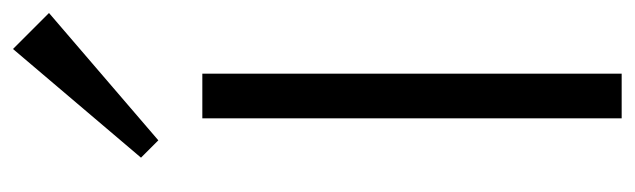

<svg xmlns="http://www.w3.org/2000/svg" viewBox="-352 -600 953 288"><g transform="rotate(-90 124.0 -456.5)"><path d="M157 -629V0H90V-629ZM194 -913 248 -859 57 -695 31 -721Z"/></g></svg>

Font: Sinkin Sans 300 Light
Style: Regular
Weight: 300
Designer: Keith Bates
Foundry: K-Type
Version: Sinkin Sans (version 1.0)  by Keith Bates   •   © 2014   www